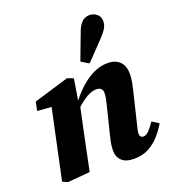

<svg xmlns="http://www.w3.org/2000/svg" viewBox="-144 -899 927 1025"><g transform="rotate(-20 320.0 -386.5)"><path d="M68 11 39 -2 129 -425 178 -392 43 -402 53 -452 252 -512 287 -499 265 -364 270 -358 242 -227Q230 -170 218.5 -113.5Q207 -57 195 0ZM444 15Q396 15 373.5 -7Q351 -29 351 -65Q351 -90 356.5 -115.5Q362 -141 368 -164L401 -297Q407 -320 410.5 -338Q414 -356 414 -369Q414 -386 405 -394.5Q396 -403 379 -403Q361 -403 341.5 -395Q322 -387 299.5 -370.5Q277 -354 249 -327L246 -380H268Q300 -421 335 -451Q370 -481 407 -497.5Q444 -514 483 -514Q527 -514 551.5 -489.5Q576 -465 576 -421Q576 -396 571.5 -372Q567 -348 561 -324L521 -159Q517 -142 513.5 -128Q510 -114 510 -104Q510 -93 515 -86.5Q520 -80 530 -80Q545 -80 560 -94.5Q575 -109 597 -141L635 -117Q616 -84 589 -53.5Q562 -23 526.5 -4Q491 15 444 15ZM350 -571Q359 -595 368 -619Q377 -643 386 -667Q395 -691 404 -714Q414 -743 426 -759Q438 -775 451.5 -781.5Q465 -788 480 -788Q503 -788 521 -773Q539 -758 539 -734Q539 -711 527.5 -692Q516 -673 492 -648Q476 -631 459 -613.5Q442 -596 426 -579Q410 -562 393 -545Z"/></g></svg>

Font: Source Serif 4
Style: Bold Italic
Weight: 700
Italic angle: -12°
Designer: Frank Grießhammer
Foundry: Adobe Systems Incorporated
Version: Version 4.004;hotconv 1.0.116;makeotfexe 2.5.65601